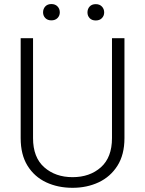

<svg xmlns="http://www.w3.org/2000/svg" viewBox="-20 -895 698 925"><path d="M519.5 -710.9H579.6V-229.5Q579.6 -149.9 545.9 -96.7Q512.2 -43.5 455.6 -16.8Q398.9 9.8 329.6 9.8Q258.8 9.8 202.1 -16.8Q145.5 -43.5 112.5 -96.7Q79.6 -149.9 79.6 -229.5V-710.9H139.2V-229.5Q139.2 -136.7 193.1 -89.1Q247.1 -41.5 329.6 -41.5Q412.6 -41.5 466.1 -89.1Q519.5 -136.7 519.5 -229.5ZM187.5 -835.4Q187.5 -852.5 198.2 -864Q209 -875.5 227.5 -875.5Q246.1 -875.5 257.1 -864Q268.1 -852.5 268.1 -835.4Q268.1 -819.3 257.1 -808.1Q246.1 -796.9 227.5 -796.9Q209 -796.9 198.2 -808.1Q187.5 -819.3 187.5 -835.4ZM401.4 -835Q401.4 -852.1 411.9 -863.5Q422.4 -875 441.4 -875Q460 -875 470.9 -863.5Q481.9 -852.1 481.9 -835Q481.9 -818.8 470.9 -807.6Q460 -796.4 441.4 -796.4Q422.4 -796.4 411.9 -807.6Q401.4 -818.8 401.4 -835Z"/></svg>

Font: Vazirmatn RD ExtraLight
Style: Regular
Weight: 200
Designer: Saber Rastikerdar
Foundry: Saber Rastikerdar
Version: Version 32.102